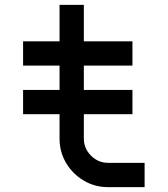

<svg xmlns="http://www.w3.org/2000/svg" viewBox="-20 -770 690 790"><path d="M225 -200V-300H75V-400H225V-500H75V-600H225V-750H325V-600H525V-500H325V-400H525V-300H325V-200Q325 -159 354.5 -129.5Q384 -100 425 -100H575V0H425Q370 0 324.5 -27Q279 -54 252 -99.5Q225 -145 225 -200Z"/></svg>

Font: Monoikos Medium
Style: Regular
Weight: 500
Designer: Brian Krent
Version: Version 0.088